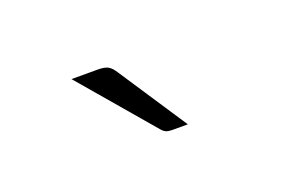

<svg xmlns="http://www.w3.org/2000/svg" viewBox="-37 -806 473 315"><g transform="rotate(-20 200.0 -648.5)"><path d="M143 -715.5Q155 -715.5 161 -712Q167 -708.5 172.5 -699.5L251 -580.5H223.5Q217.5 -580.5 213.2 -582.2Q209 -584 205 -589L97 -715.5Z"/></g></svg>

Font: Lato 2
Style: Regular
Weight: 300
Designer: Lukasz Dziedzic with Adam Twardoch and Botio Nikoltchev
Foundry: tyPoland Lukasz Dziedzic
Version: Version 2.015; 2015-08-06; http://www.latofonts.com/